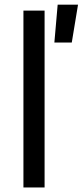

<svg xmlns="http://www.w3.org/2000/svg" viewBox="-20 -824 363 844"><path d="M83 0V-777.5H176V0ZM219 -637 233.5 -803.5H323L295.5 -637Z"/></svg>

Font: Spline Sans
Style: Regular
Weight: 400
Designer: Eben Sorkin, Mirko Velimirovic
Foundry: Sorkin Type
Version: Version 1.001